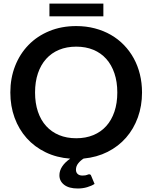

<svg xmlns="http://www.w3.org/2000/svg" viewBox="-20 -876 848 1068"><path d="M475.5 93.5Q484.5 93.5 487 101.5L506 147Q489.5 158 464.8 165.2Q440 172.5 412.5 172.5Q363.5 172.5 337 152Q310.5 131.5 310.5 99Q310.5 73.5 326 50Q341.5 26.5 370.5 6.5Q295.5 1 234 -28.8Q172.5 -58.5 128.8 -107.2Q85 -156 61.2 -221Q37.5 -286 37.5 -361.5Q37.5 -441 64 -508.8Q90.5 -576.5 138.8 -626Q187 -675.5 254.5 -703.2Q322 -731 404 -731Q459 -731 507.5 -718.2Q556 -705.5 596.5 -682.2Q637 -659 669.2 -625.8Q701.5 -592.5 724 -551.5Q746.5 -510.5 758.2 -462.5Q770 -414.5 770 -361.5Q770 -287 746.8 -222.8Q723.5 -158.5 681 -110Q638.5 -61.5 578.5 -31.2Q518.5 -1 445 6Q427.5 17 415 32.8Q402.5 48.5 402.5 68Q402.5 83 412 91.8Q421.5 100.5 438.5 100.5Q448 100.5 454 99.5Q460 98.5 463.8 97Q467.5 95.5 470.2 94.5Q473 93.5 475.5 93.5ZM632.5 -361.5Q632.5 -421 616.5 -468.2Q600.5 -515.5 571 -548.5Q541.5 -581.5 499.2 -599Q457 -616.5 404 -616.5Q351 -616.5 308.8 -599Q266.5 -581.5 236.8 -548.5Q207 -515.5 191 -468.2Q175 -421 175 -361.5Q175 -302 191 -254.8Q207 -207.5 236.8 -174.8Q266.5 -142 308.8 -124.5Q351 -107 404 -107Q457 -107 499.2 -124.5Q541.5 -142 571 -174.8Q600.5 -207.5 616.5 -254.8Q632.5 -302 632.5 -361.5ZM255 -856H555V-785H255Z"/></svg>

Font: Lato
Style: Bold
Weight: 700
Designer: Lukasz Dziedzic
Foundry: tyPoland Lukasz Dziedzic
Version: Version 2.007; 2014-02-27